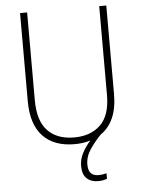

<svg xmlns="http://www.w3.org/2000/svg" viewBox="-61 -762 756 1027"><g transform="rotate(-5 317.0 -248.0)"><path d="M374 125Q374 186 428 186Q441 186 453 184Q465 182 472 180V210Q463 213 451 215.5Q439 218 424 218Q386 218 363 196.5Q340 175 340 129Q340 94 357 61Q374 28 401 -2Q363 10 316 10Q205 10 145.5 -53.5Q86 -117 86 -241V-714H124V-243Q124 -132 174.5 -79Q225 -26 317 -26Q406 -26 458.5 -77Q511 -128 511 -237V-714H549V-240Q549 -162 525.5 -110Q502 -58 459 -29Q426 5 400 43.5Q374 82 374 125Z"/></g></svg>

Font: Noto Sans Arabic UI SmCn XLt
Style: Regular
Weight: 200
Width: 4
Designer: Monotype Design Team, Nadine Chahine and Nizar Qandah
Foundry: Monotype Imaging Inc.
Version: Version 2.010; ttfautohint (v1.8.4.7-5d5b)